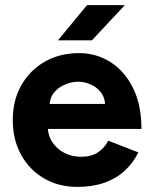

<svg xmlns="http://www.w3.org/2000/svg" viewBox="-20 -720 597 752"><path d="M283 12Q209 12 152 -21.5Q95 -55 62.5 -114Q30 -173 30 -250Q30 -327 63.5 -386Q97 -445 155.5 -478.5Q214 -512 290 -512Q356 -512 411.5 -477.5Q467 -443 500.5 -376.5Q534 -310 534 -215H155L167 -227Q167 -190 185.5 -162.5Q204 -135 233.5 -120.5Q263 -106 297 -106Q338 -106 364 -123.5Q390 -141 404 -169L522 -123Q501 -81 467.5 -50.5Q434 -20 388 -4Q342 12 283 12ZM174 -301 162 -313H403L392 -301Q392 -337 375 -358.5Q358 -380 333.5 -390Q309 -400 286 -400Q263 -400 237 -390Q211 -380 192.5 -358.5Q174 -337 174 -301ZM207 -562 321 -700H469L340 -562Z"/></svg>

Font: Figtree
Style: Bold
Weight: 700
Designer: Erik Kennedy
Foundry: Erik Kennedy
Version: Version 2.001;gftools[0.9.30]